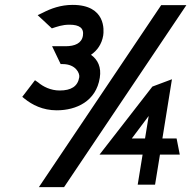

<svg xmlns="http://www.w3.org/2000/svg" viewBox="-20 -745 782 785"><path d="M71 -349 81 -341C111 -317 154 -294 212 -294C292 -294 373 -331 388 -427C395 -470 380 -501 352 -521C377 -538 396 -564 402 -600C405 -620 414 -725 277 -725C228 -725 188 -710 155 -693L134 -683L192 -629C214 -636 234 -644 264 -644C305 -644 324 -630 319 -599C314 -568 286 -556 248 -556H193L228 -483H236C290 -483 307 -445 304 -429C298 -392 271 -375 224 -375C187 -375 156 -391 136 -408L123 -417ZM139 20H242L742 -724H639ZM387 -113H563L543 10H614L634 -113H715L702 -179H644L683 -421L603 -391ZM519 -179 588 -271 573 -179Z"/></svg>

Font: Charger Sport
Style: BdObl
Weight: 700
Designer: Jasper
Foundry: Cannot Into Space Fonts
Version: Version 1.1